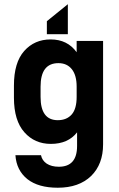

<svg xmlns="http://www.w3.org/2000/svg" viewBox="-20 -710 554 894"><path d="M107.4 124Q56.6 83 51.8 12.7H170.9Q175.8 37.1 197.3 51.8Q219.7 66.4 253.9 66.4Q338.9 66.4 338.9 -30.3V-93.8Q296.9 -40 216.8 -40Q141.6 -40 93.8 -93.8Q44.9 -148.4 44.9 -254.9V-311.5Q44.9 -418.9 92.8 -472.7Q140.6 -526.4 215.8 -526.4Q293.9 -526.4 336.9 -466.8V-519.5H460V-38.1Q460 54.7 404.3 109.4Q347.7 164.1 249 164.1Q158.2 164.1 107.4 124ZM314.5 -177.7Q336.9 -204.1 336.9 -258.8V-306.6Q336.9 -359.4 314.5 -387.7Q292 -416 252 -416Q168.9 -416 168.9 -306.6V-258.8Q168.9 -150.4 249 -150.4Q291 -150.4 314.5 -177.7ZM295.9 -550.8H198.2V-611.3L295.9 -690.4Z"/></svg>

Font: Dinish
Style: Bold
Weight: 700
Designer: Bert Driehuis
Foundry: Playbeing
Version: Version 3.006; git-39231f3c-release